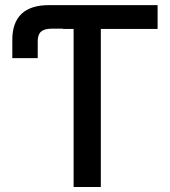

<svg xmlns="http://www.w3.org/2000/svg" viewBox="-20 -748 678 768"><path d="M29.3 -515.6V-589.4Q29.3 -657.2 65.9 -692.4Q102.5 -727.5 176.3 -727.5H231.4V-633.3H186.5Q157.2 -633.3 144 -621.3Q130.9 -609.4 130.9 -583V-515.6ZM231.4 -632.3V-727.5H610.4V-632.3H383.3V0H274.4V-632.3Z"/></svg>

Font: Inter 28pt Medium
Style: Regular
Weight: 500
Designer: Rasmus Andersson
Foundry: rsms
Version: Version 4.001;git-66647c0bb